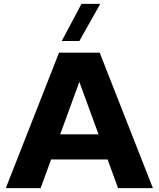

<svg xmlns="http://www.w3.org/2000/svg" viewBox="-20 -972 820 992"><path d="M770 0H590L536 -148H244L190 0H10L285 -700H495ZM489 -278 390 -549 291 -278ZM401 -952H498L390 -760H299Z"/></svg>

Font: Goli Bold
Style: Regular
Weight: 700
Designer: jaikishan Patel
Foundry: MagicType
Version: Version 1.000